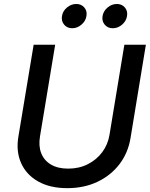

<svg xmlns="http://www.w3.org/2000/svg" viewBox="-20 -958 774 989"><path d="M326.7 11.2Q237.8 11.2 176.8 -23.2Q115.7 -57.6 88.9 -117.7Q62 -177.7 74.7 -253.9L153.3 -727.5H264.2L186 -255.4Q177.7 -205.6 192.6 -168.2Q207.5 -130.9 242.9 -110.1Q278.3 -89.4 331.1 -89.4Q387.2 -89.4 432.1 -112.1Q477.1 -134.8 506.3 -173.8Q535.6 -212.9 543.9 -262.7L620.6 -727.5H731.4L652.3 -246.6Q639.6 -169.9 595 -111.8Q550.3 -53.7 481.4 -21.2Q412.6 11.2 326.7 11.2ZM561 -812.5Q534.7 -812.5 519.3 -831.1Q503.9 -849.6 508.3 -875.5Q512.7 -901.4 534.2 -919.4Q555.7 -937.5 582 -937.5Q607.9 -937.5 623.3 -919.4Q638.7 -901.4 634.3 -875.5Q630.4 -849.6 608.9 -831.1Q587.4 -812.5 561 -812.5ZM352.1 -812.5Q325.7 -812.5 310.3 -831.1Q294.9 -849.6 299.3 -875.5Q303.2 -901.4 325 -919.4Q346.7 -937.5 373 -937.5Q398.9 -937.5 414.3 -919.4Q429.7 -901.4 425.3 -875.5Q421.4 -849.6 399.7 -831.1Q377.9 -812.5 352.1 -812.5Z"/></svg>

Font: Inter 17pt Medium
Style: Italic
Weight: 500
Italic angle: -9.3988°
Version: Version 4.001;git-66647c0bb